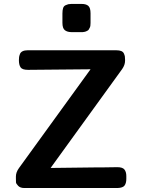

<svg xmlns="http://www.w3.org/2000/svg" viewBox="-20 -947 712 967"><path d="M60.1 -48.8V-58.1Q60.1 -79.1 75.2 -100.1L436 -598.1L121.1 -595.2Q92.3 -595.2 83.7 -607.7Q75.2 -620.1 75.2 -644Q75.2 -653.8 76.2 -659.9Q77.1 -666 80.6 -675Q84 -684.1 94 -689Q104 -693.8 119.1 -693.8H565.9Q581.1 -693.8 590.6 -689.9Q600.1 -686 604 -677.5Q607.9 -668.9 608.9 -662.4Q609.9 -655.8 609.9 -646V-641.1Q609.9 -620.1 595.2 -599.1L234.9 -101.1L474.1 -104H502.9Q557.1 -105 570.8 -105Q597.7 -105 606.9 -93Q616.2 -81.1 616.2 -60.1V-45.9Q616.2 -24.9 607.7 -12.9Q599.1 -1 571.8 0H103Q82 0 71.5 -11Q61 -22 60.5 -28.8Q60.1 -35.6 60.1 -48.8ZM294.4 -832V-878.9Q294.4 -896 297.9 -906.5Q301.3 -917 311.3 -921.1Q321.3 -925.3 324.2 -925.8Q327.1 -926.3 339.4 -927.2H391.1Q414.1 -927.2 425 -917.2Q436 -907.2 436 -879.9V-831.1Q436 -823.2 435.1 -817.1Q434.1 -811 431.6 -806.6Q429.2 -802.2 427.2 -798.6Q425.3 -794.9 421.4 -793Q417.5 -791 414.8 -789.6Q412.1 -788.1 408.2 -787.1Q404.3 -786.1 402.3 -786.1Q400.4 -786.1 396.5 -785.2H392.1H340.3Q319.3 -785.2 306.9 -794.7Q294.4 -804.2 294.4 -832Z"/></svg>

Font: CMU Sans Serif
Style: Bold
Weight: 700
Version: Version 0.7.0